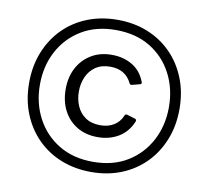

<svg xmlns="http://www.w3.org/2000/svg" viewBox="-83 -840 1029 947"><g transform="rotate(10 431.5 -367.0)"><path d="M432 14Q350 14 281 -13.5Q212 -41 161.5 -92Q111 -143 83 -213Q55 -283 55 -367Q55 -451 83 -521Q111 -591 161.5 -642Q212 -693 281 -720.5Q350 -748 432 -748Q514 -748 582.5 -720.5Q651 -693 701.5 -642Q752 -591 780 -521Q808 -451 808 -367Q808 -283 780 -213Q752 -143 701.5 -92Q651 -41 582.5 -13.5Q514 14 432 14ZM432 -37Q532 -37 604 -81Q676 -125 715.5 -200Q755 -275 755 -367Q755 -460 715.5 -535Q676 -610 604 -653.5Q532 -697 432 -697Q333 -697 260.5 -653Q188 -609 148.5 -534.5Q109 -460 109 -367Q109 -275 148.5 -200Q188 -125 260.5 -81Q333 -37 432 -37ZM434 -161Q374 -161 330 -187.5Q286 -214 262 -260.5Q238 -307 238 -367Q238 -428 262.5 -474Q287 -520 331 -546.5Q375 -573 433 -573Q492 -573 536.5 -546.5Q581 -520 601 -467Q606 -457 594 -454L556 -444Q547 -442 543 -451Q512 -514 436 -514Q392 -514 362.5 -493.5Q333 -473 318.5 -439.5Q304 -406 304 -367Q304 -328 318.5 -294.5Q333 -261 362.5 -241Q392 -221 437 -221Q475 -221 503.5 -238Q532 -255 546 -288Q549 -298 559 -295L599 -283Q609 -280 606 -270Q584 -216 538.5 -188.5Q493 -161 434 -161Z"/></g></svg>

Font: LINE Seed Sans
Style: Regular
Weight: 400
Designer: LINE VX Design & Dalton Maag Ltd & Sandoll Inc
Foundry: Dalton Maag Ltd
Version: Version 1.003